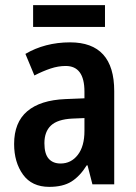

<svg xmlns="http://www.w3.org/2000/svg" viewBox="-20 -718 528 748"><path d="M253 -553Q425 -553 425 -363V0H340L321 -74H318Q291 -31 258 -10.5Q225 10 172 10Q104 10 69.5 -38Q35 -86 35 -157Q35 -241 86 -284.5Q137 -328 235 -332L309 -335V-361Q309 -461 236 -461Q207 -461 177 -451Q147 -441 114 -424L79 -508Q116 -530 160 -541.5Q204 -553 253 -553ZM261 -256Q204 -253 178.5 -229Q153 -205 153 -160Q153 -119 169.5 -100Q186 -81 216 -81Q257 -81 283 -114.5Q309 -148 309 -208V-258ZM389 -698V-613H109V-698Z"/></svg>

Font: Noto Sans Ethiopic Condensed SemiBold
Style: Regular
Weight: 600
Width: 3
Designer: Monotype Design Team
Foundry: Monotype Imaging Inc.
Version: Version 2.102; ttfautohint (v1.8.4.7-5d5b)